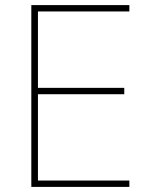

<svg xmlns="http://www.w3.org/2000/svg" viewBox="-20 -734 590 754"><path d="M488 0H103V-714H488V-689H129V-389H468V-364H129V-25H488Z"/></svg>

Font: Noto Sans Lao Looped Thin
Style: Regular
Weight: 100
Designer: Mark Frömberg, Ben Mitchell
Foundry: The Fontpad Ltd
Version: Version 1.002; ttfautohint (v1.8.4.7-5d5b)